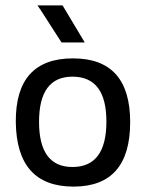

<svg xmlns="http://www.w3.org/2000/svg" viewBox="-20 -689 546 718"><path d="M120.1 -668.9H213.9L296.9 -530.3H210L132.8 -650.4ZM254.9 8.8Q42 8.8 39.1 -232.4Q37.1 -470.7 252.9 -470.7Q466.8 -470.7 466.8 -232.4Q466.8 8.8 254.9 8.8ZM251 -64.5Q377.9 -64.5 377.9 -234.4Q377.9 -402.3 251 -402.3Q126 -402.3 126 -233.4Q126 -64.5 251 -64.5Z"/></svg>

Font: BF_TEXT
Style: Regular
Weight: 400
Foundry: EA DICE
Version: Version 1.404